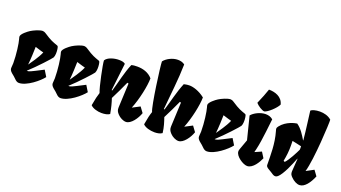

<svg xmlns="http://www.w3.org/2000/svg" viewBox="-64 -1411 3574 2011"><g transform="rotate(20 1723.0 -405.5)"><path d="M80.1 -62C85.4 -57.6 97.2 -48.8 110.8 -36.6C117.2 -31.2 123.5 -24.9 129.9 -18.6C149.9 2.4 165.5 9.8 181.6 9.8C268.6 9.8 392.1 -93.8 431.2 -146L389.6 -213.9C326.7 -183.6 263.7 -145 230.5 -138.7H216.3C303.2 -216.8 425.8 -352.1 433.6 -366.2C444.8 -387.7 445.8 -430.2 440.9 -461.9C436 -491.7 433.1 -493.2 423.3 -497.1C375 -514.6 348.6 -521.5 271 -573.2C253.9 -584.5 242.2 -587.4 232.9 -587.9C197.3 -587.9 136.7 -559.6 107.4 -541.5C82.5 -525.9 22 -479.5 22 -450.2C22 -444.3 23.9 -437 27.8 -423.8C40.5 -381.8 57.1 -261.7 57.1 -165C57.1 -114.3 40 -98.1 80.1 -62ZM207.5 -203.6C207.5 -204.1 208 -204.6 208 -205.1C214.4 -254.4 219.2 -378.4 219.2 -405.8C263.7 -391.6 296.9 -381.8 314 -377.9C285.6 -311.5 230 -236.8 207.5 -203.6Z M543.5 -62C548.8 -57.6 560.5 -48.8 574.2 -36.6C580.6 -31.2 586.9 -24.9 593.3 -18.6C613.3 2.4 628.9 9.8 645 9.8C731.9 9.8 855.5 -93.8 894.5 -146L853 -213.9C790 -183.6 727.1 -145 693.8 -138.7H679.7C766.6 -216.8 889.2 -352.1 897 -366.2C908.2 -387.7 909.2 -430.2 904.3 -461.9C899.4 -491.7 896.5 -493.2 886.7 -497.1C838.4 -514.6 812 -521.5 734.4 -573.2C717.3 -584.5 705.6 -587.4 696.3 -587.9C660.6 -587.9 600.1 -559.6 570.8 -541.5C545.9 -525.9 485.4 -479.5 485.4 -450.2C485.4 -444.3 487.3 -437 491.2 -423.8C503.9 -381.8 520.5 -261.7 520.5 -165C520.5 -114.3 503.4 -98.1 543.5 -62ZM670.9 -203.6C670.9 -204.1 671.4 -204.6 671.4 -205.1C677.7 -254.4 682.6 -378.4 682.6 -405.8C727.1 -391.6 760.3 -381.8 777.3 -377.9C749 -311.5 693.4 -236.8 670.9 -203.6Z M979 -32.2C1003.9 -4.4 1060.1 9.8 1101.6 9.8C1140.1 9.8 1170.9 3.9 1192.9 -11.7C1181.2 -78.1 1168 -128.4 1151.9 -175.8C1188.5 -247.1 1218.3 -311.5 1250 -381.3L1264.2 -377L1252 -107.9C1250.5 -76.7 1258.8 -59.1 1281.7 -35.2C1305.7 -9.8 1343.8 9.8 1374.5 9.8C1430.7 9.8 1487.8 -73.7 1508.8 -136.2L1465.3 -195.3L1382.3 -151.9C1426.8 -260.3 1461.4 -423.3 1461.4 -506.8C1417 -558.6 1353 -576.2 1290 -576.2C1266.6 -576.2 1243.7 -574.7 1225.1 -568.8C1181.6 -465.3 1161.6 -357.9 1129.4 -251L1121.6 -252.4L1157.2 -558.1C1142.1 -571.8 1116.7 -576.2 1086.4 -576.2C1033.7 -576.2 962.9 -557.1 939.9 -518.1C939.9 -517.1 939.5 -516.1 939.5 -514.6C939.5 -480 988.8 -236.8 1013.2 -179.7C1000.5 -140.6 992.7 -110.8 979 -32.2Z M1563.5 -32.2C1588.4 -4.4 1645 9.8 1693.4 9.8C1725.1 9.8 1755.9 3.9 1777.3 -11.7C1770 -77.1 1752.4 -128.4 1736.3 -175.8C1773.4 -247.1 1803.2 -311.5 1835.4 -381.3L1848.6 -377L1836.4 -107.9C1835 -79.1 1843.3 -59.1 1866.2 -35.2C1890.1 -9.8 1928.2 9.8 1959 9.8C2015.1 9.8 2072.3 -73.7 2093.3 -136.2L2049.8 -195.3L1966.8 -151.9C2011.2 -260.3 2045.9 -423.3 2045.9 -506.8C1980 -559.6 1909.7 -577.1 1873.5 -577.1C1845.7 -577.1 1820.3 -571.3 1810.1 -568.8C1767.1 -465.3 1744.6 -357.9 1711.4 -251L1709.5 -251.5L1703.1 -252.9C1718.8 -427.2 1740.7 -600.1 1743.7 -764.6C1721.2 -781.7 1695.3 -788.1 1666.5 -788.1C1607.9 -788.1 1543.9 -754.4 1514.2 -715.8C1514.2 -714.8 1513.7 -713.9 1513.7 -711.9C1513.7 -665 1570.3 -237.3 1598.1 -180.7C1598.1 -180.2 1597.7 -180.2 1597.7 -179.7C1584.5 -140.6 1576.7 -110.8 1563.5 -32.2Z M2173.8 -62C2179.2 -57.6 2190.9 -48.8 2204.6 -36.6C2210.9 -31.2 2217.3 -24.9 2223.6 -18.6C2243.7 2.4 2259.3 9.8 2275.4 9.8C2362.3 9.8 2485.8 -93.8 2524.9 -146L2483.4 -213.9C2420.4 -183.6 2357.4 -145 2324.2 -138.7H2310.1C2397 -216.8 2519.5 -352.1 2527.3 -366.2C2538.6 -387.7 2539.6 -430.2 2534.7 -461.9C2529.8 -491.7 2526.9 -493.2 2517.1 -497.1C2468.8 -514.6 2442.4 -521.5 2364.7 -573.2C2347.7 -584.5 2335.9 -587.4 2326.7 -587.9C2291 -587.9 2230.5 -559.6 2201.2 -541.5C2176.3 -525.9 2115.7 -479.5 2115.7 -450.2C2115.7 -444.3 2117.7 -437 2121.6 -423.8C2134.3 -381.8 2150.9 -261.7 2150.9 -165C2150.9 -114.3 2133.8 -98.1 2173.8 -62ZM2301.3 -203.6C2301.3 -204.1 2301.8 -204.6 2301.8 -205.1C2308.1 -254.4 2313 -378.4 2313 -405.8C2357.4 -391.6 2390.6 -381.8 2407.7 -377.9C2379.4 -311.5 2323.7 -236.8 2301.3 -203.6Z M2699.2 -589.4C2734.9 -595.2 2815.9 -669.9 2836.9 -714.8C2817.4 -797.4 2734.9 -820.8 2668.5 -820.8C2651.4 -771.5 2631.8 -718.8 2601.1 -649.4C2624 -621.6 2674.8 -589.8 2699.2 -589.4ZM2587.9 -103.5C2587.9 -50.8 2679.7 9.8 2725.6 9.8C2789.6 9.8 2839.4 -77.1 2859.9 -125L2821.3 -186L2748 -153.3L2757.3 -191.4C2783.7 -299.3 2802.2 -515.6 2806.6 -539.6C2783.7 -559.6 2755.9 -567.9 2726.1 -567.9C2665 -567.9 2599.1 -532.7 2569.8 -497.1L2633.8 -242.7C2588.4 -114.7 2587.9 -121.6 2587.9 -103.5Z M2920.9 -71.8C2921.4 -45.9 2961.4 -32.2 2985.8 -15.1C3004.9 -1.5 3022.5 10.7 3040 9.8C3048.8 9.3 3057.6 5.4 3066.9 -2.4C3113.3 -42.5 3168.9 -173.8 3194.8 -242.7L3197.3 -241.7C3194.3 -196.8 3191.9 -157.2 3188 -107.9C3184.1 -64.5 3201.2 -52.2 3213.4 -39.1C3240.7 -10.3 3279.3 10.3 3309.6 9.8C3366.2 8.8 3413.6 -58.1 3446.3 -136.2L3403.3 -195.3L3319.8 -150.4C3362.3 -292.5 3383.3 -714.4 3378.9 -744.1C3344.2 -776.4 3293.9 -787.6 3249 -787.6C3202.1 -787.6 3161.1 -774.9 3149.9 -761.2C3151.4 -741.7 3179.7 -541 3188 -444.3L3185.5 -443.4C3155.3 -493.7 3120.6 -551.8 3067.9 -587.9C3048.8 -585.4 2950.7 -567.4 2891.6 -490.7C2882.3 -478.5 2879.4 -471.7 2879.4 -463.9C2879.4 -457.5 2881.3 -450.2 2885.3 -437C2922.4 -309.6 2918.9 -181.6 2920.9 -71.8ZM3067.4 -172.4C3079.1 -231.4 3085.9 -288.6 3085 -348.1L3084 -400.4C3115.2 -393.1 3147.9 -387.7 3187 -377.9C3187.5 -336.9 3188 -358.4 3186.5 -338.9C3170.9 -304.7 3118.2 -201.2 3082 -165.5Z"/></g></svg>

Font: Fruktur
Style: Regular
Weight: 400
Designer: Viktoriya Grabowska
Foundry: Viktoriya Grabowska
Version: Version 1.002